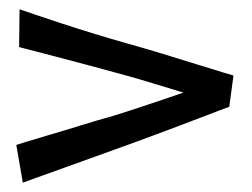

<svg xmlns="http://www.w3.org/2000/svg" viewBox="-20 -496 540 412"><path d="M29 -104 15 -185Q15 -185 34 -191Q53 -197 84 -206Q115 -215 152 -226.5Q189 -238 225 -248Q260 -259 303.5 -273.5Q347 -288 387.5 -302Q428 -316 454.5 -325Q481 -334 481 -334L472 -267Q472 -267 453.5 -260Q435 -253 405 -241.5Q375 -230 340.5 -217Q306 -204 273 -192Q242 -181 201 -166Q160 -151 120.5 -137Q81 -123 55 -113.5Q29 -104 29 -104ZM22 -476Q31 -473 56 -464.5Q81 -456 114.5 -445Q148 -434 184 -423Q220 -412 252 -403Q288 -393 327.5 -381Q367 -369 402 -358Q437 -347 459 -340.5Q481 -334 481 -334L472 -267Q472 -267 448.5 -274.5Q425 -282 388 -293Q351 -304 310.5 -316.5Q270 -329 236 -338Q203 -347 166 -357Q129 -367 96 -375.5Q63 -384 42 -389.5Q21 -395 21 -395Z"/></svg>

Font: Truculenta
Style: Regular
Weight: 400
Designer: Ivan Castro, Eva Sanz & Omnibus-Type Team
Foundry: Omnibus-Type
Version: Version 1.002